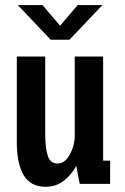

<svg xmlns="http://www.w3.org/2000/svg" viewBox="-20 -722 490 754"><path d="M159 11.5Q100 11.5 73 -34.2Q46 -80 46 -161.5V-500H157.5V-199Q157.5 -144.5 167 -112.2Q176.5 -80 206 -80Q233.5 -80 251.8 -111Q270 -142 273.5 -179V-500H385V-91H412.5V0H293L279.5 -70.5Q261 -36 230.5 -12.2Q200 11.5 159 11.5ZM50 -702H147L216 -621L285 -702H382L253 -566H179Z"/></svg>

Font: Trispace Condensed Medium
Style: Regular
Weight: 500
Width: 3
Designer: Tyler Finck
Foundry: Etcetera Type Company
Version: Version 1.210; ttfautohint (v1.8.3)